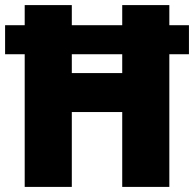

<svg xmlns="http://www.w3.org/2000/svg" viewBox="-22 -734 762 754"><path d="M75 0H260V-294H458V0H643V-521H720V-635H643V-714H458V-635H260V-714H75V-635H-2V-521H75ZM260 -447V-521H458V-447Z"/></svg>

Font: Noto Sans Devanagari SemiCondensed Black
Style: Regular
Weight: 900
Width: 4
Designer: Jelle Bosma - Monotype Design Team
Foundry: Monotype Imaging Inc.
Version: Version 2.004